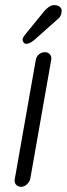

<svg xmlns="http://www.w3.org/2000/svg" viewBox="-20 -721 258 741"><path d="M96.7 -30.3Q93.8 -18.6 83.5 -9.3Q73.2 0 61.5 0Q48.8 0 41.5 -8.8Q34.2 -17.6 37.1 -30.3L118.2 -490.2Q120.1 -502 129.9 -510.7Q139.6 -519.5 153.3 -519.5Q166 -519.5 172.9 -510.7Q179.7 -502 177.7 -490.2ZM80.1 -551.8Q75.2 -551.8 70.8 -557.6Q66.4 -563.5 67.4 -570.3Q68.4 -576.2 74.2 -584L151.4 -678.7Q158.2 -686.5 168 -693.8Q177.7 -701.2 189.5 -701.2Q204.1 -701.2 212.4 -693.4Q220.7 -685.5 216.8 -669.9Q215.8 -663.1 212.4 -657.7Q209 -652.3 203.1 -647.5L114.3 -568.4Q106.4 -561.5 97.7 -556.6Q88.9 -551.8 80.1 -551.8Z"/></svg>

Font: Quicksand
Style: Italic
Weight: 400
Designer: Andrew Paglinawan
Foundry: Andrew Paglinawan
Version: Version 3.006